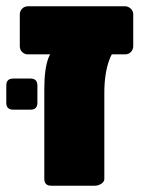

<svg xmlns="http://www.w3.org/2000/svg" viewBox="-31 -591 475 611"><path d="M132 0Q110 0 110 -22V-307Q110 -373 123.5 -407.5Q137 -442 171 -442H357Q332 -442 316.5 -399.5Q301 -357 301 -295V-22Q301 -12 291 -6Q281 0 271 0ZM58 -418Q47 -418 39.5 -425.5Q32 -433 32 -444V-545Q32 -556 39.5 -563.5Q47 -571 58 -571H367Q377 -571 385 -563.5Q393 -556 393 -545V-444Q393 -434 386 -426Q379 -418 367 -418ZM11 -242Q-11 -242 -11 -264V-319Q-11 -341 11 -341H66Q88 -341 88 -319V-264Q88 -242 66 -242Z"/></svg>

Font: Rubik ExtraBold
Style: Regular
Weight: 800
Designer: Hubert and Fischer
Foundry: Hubert and Fischer
Version: Version 2.300;gftools[0.9.30]